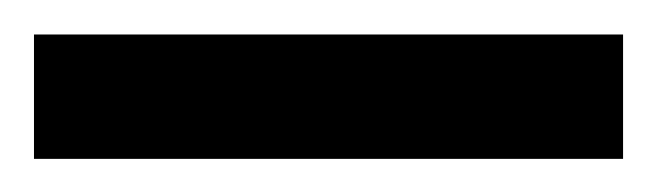

<svg xmlns="http://www.w3.org/2000/svg" viewBox="-20 -699 387 113"><path d="M0 -605.5H346.7V-678.7H0Z"/></svg>

Font: Andika
Style: Regular
Weight: 400
Designer: Victor Gaultney, Annie Olsen, Julie Remington, Don Collingsworth, Eric Hays
Foundry: SIL International
Version: Version 1.000